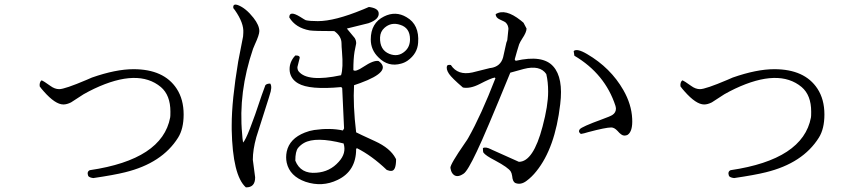

<svg xmlns="http://www.w3.org/2000/svg" viewBox="-20 -768 3720 827"><path d="M382 -1Q365 -3 360 -10Q353 -29 367 -35Q679 -81 713 -262Q714 -266 714 -287Q714 -358 673 -393Q575 -475 386 -386Q363 -375 340 -362L286 -327Q268 -318 253 -318Q218 -318 168 -375Q158 -386 151 -396Q149 -414 159 -422Q168 -419 197 -398Q216 -384 235 -384Q259 -384 353 -424Q368 -431 376 -434Q479 -470 555 -470Q686 -470 741 -386Q771 -340 771 -275Q771 -213 747 -175Q678 -65 519 -26Q471 -14 382 -1Z M1781 -584Q1778 -537 1736 -507Q1723 -498 1708 -494Q1652 -478 1610 -521Q1577 -553 1577 -598Q1577 -669 1634 -697Q1684 -722 1731 -694Q1787 -662 1781 -584ZM1746 -599Q1746 -648 1704 -661Q1665 -674 1636 -648Q1618 -632 1617 -607Q1615 -553 1657 -536Q1695 -521 1724 -547Q1746 -566 1746 -599ZM1686 -82Q1686 -34 1667 -32Q1658 -31 1646 -36Q1581 -98 1517 -130L1514 -126Q1514 -31 1434 7Q1368 39 1296 15Q1228 -9 1215 -67Q1210 -90 1215 -115Q1227 -171 1293 -197Q1313 -205 1333 -208Q1402 -218 1457 -206L1462 -215L1454 -388L1450 -393Q1313 -380 1264 -409Q1233 -427 1228 -460Q1224 -493 1245 -521Q1249 -526 1252 -529Q1271 -530 1271 -519L1261 -479Q1261 -468 1266 -461Q1304 -413 1449 -444Q1459 -474 1453 -546Q1451 -568 1451 -581Q1451 -612 1420 -634Q1334 -634 1314 -637Q1253 -648 1226 -693Q1226 -724 1272 -696Q1294 -682 1297 -681Q1314 -677 1349 -677Q1422 -677 1543 -727Q1534 -723 1569 -738Q1608 -733 1611 -713Q1615 -685 1567 -668L1474 -645L1508 -604Q1515 -592 1514 -580L1507 -545Q1502 -514 1502 -466Q1511 -457 1545 -480Q1590 -510 1611 -505Q1671 -461 1531 -410Q1506 -401 1505 -401Q1500 -315 1514 -198Q1525 -192 1595 -160Q1661 -130 1684 -86ZM1460 -150Q1340 -181 1289 -152Q1275 -144 1264 -131Q1252 -116 1252 -76Q1275 -18 1343 -24Q1401 -28 1439 -71Q1473 -108 1460 -150ZM1144 -408Q1154 -394 1141 -357Q1139 -351 1138 -347L1084 -177Q1069 -123 1069 -80L1079 -4Q1079 40 1039 39Q982 -12 978 -210Q978 -219 978 -229Q978 -335 1006 -503L1027 -611Q1028 -619 1028 -627Q1031 -668 992 -724Q990 -727 985 -733Q982 -754 1005 -746Q1039 -733 1072 -691Q1097 -659 1097 -634Q1097 -618 1078 -577Q1073 -566 1070 -558Q1006 -370 1023 -191Q1024 -172 1027 -154Q1046 -172 1107 -357L1123 -401Q1129 -408 1144 -408Z M2482 -191Q2469 -200 2477 -211Q2485 -222 2573 -254Q2609 -267 2618 -273Q2633 -283 2633 -300Q2633 -304 2631 -312Q2586 -450 2454 -528L2451 -548Q2465 -561 2509 -535Q2610 -476 2665 -380Q2700 -319 2703 -257Q2706 -202 2683 -187Q2677 -184 2669 -184Q2657 -184 2640 -204Q2626 -219 2613 -219Q2589 -219 2514 -199Q2495 -193 2482 -191ZM2060 -130Q2071 -137 2095 -125L2099 -123L2215 -71Q2277 -71 2317 -223Q2341 -313 2341 -373Q2341 -416 2333 -449Q2306 -489 2236 -471L2178 -455Q2068 -186 2034 -116Q1994 -31 1977 -20Q1945 2 1928 -22Q1922 -31 1920 -45Q1919 -60 1982 -151Q1994 -168 1997 -174Q2052 -271 2114 -431L2111 -434Q2094 -431 2046 -406Q2005 -385 1974 -391Q1926 -432 1914 -450Q1900 -471 1906 -485Q1909 -490 1922 -488Q1952 -442 2015 -456L2091 -475H2093Q2136 -481 2147 -521L2161 -584Q2163 -590 2165 -595L2170 -644Q2169 -660 2159 -670Q2156 -674 2133 -684Q2115 -692 2115 -707Q2156 -733 2223 -680Q2227 -677 2235 -670L2248 -645Q2248 -629 2229 -601Q2220 -587 2216 -577Q2207 -549 2197 -512L2201 -506Q2318 -533 2363 -482Q2407 -433 2393 -319Q2371 -130 2290 -30Q2271 -6 2248 11Q2223 30 2199 20Q2188 14 2186 -10Q2184 -23 2180 -29Q2170 -46 2112 -77Q2071 -98 2062 -111Q2060 -114 2060 -130Z M3142 -1Q3125 -3 3120 -10Q3113 -29 3127 -35Q3439 -81 3473 -262Q3474 -266 3474 -287Q3474 -358 3433 -393Q3335 -475 3146 -386Q3123 -375 3100 -362L3046 -327Q3028 -318 3013 -318Q2978 -318 2928 -375Q2918 -386 2911 -396Q2909 -414 2919 -422Q2928 -419 2957 -398Q2976 -384 2995 -384Q3019 -384 3113 -424Q3128 -431 3136 -434Q3239 -470 3315 -470Q3446 -470 3501 -386Q3531 -340 3531 -275Q3531 -213 3507 -175Q3438 -65 3279 -26Q3231 -14 3142 -1Z"/></svg>

Font: cwTeXFangSong
Style: Medium
Weight: 500
Version: Version 1.17